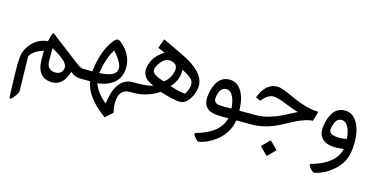

<svg xmlns="http://www.w3.org/2000/svg" viewBox="-81 -926 3249 1661"><g transform="rotate(15 1544.0 -95.5)"><path d="M612.8 0H609.4Q555.2 0 516.1 -37.1Q477.5 94.2 378.4 94.2Q240.7 94.2 239.7 -77.1Q239.7 -77.1 239.3 -151.4Q152.3 -125 120.6 -70.3L127.4 233.9Q128.4 265.1 78.6 316.9Q70.3 325.2 64.9 325.2Q57.6 325.2 56.6 307.1L50.3 116.7Q49.3 85.4 49.3 37.1Q49.3 -6.3 53.2 -44.4Q60.5 -119.1 116.7 -176.3Q172.9 -233.4 252.4 -240.7Q262.7 -290 273.9 -312.5Q279.3 -322.8 289.1 -314.9L536.6 -125.5Q585 -87.9 607.4 -87.9H612.8Q624.5 -87.9 624.5 -49.8V-37.6Q624.5 0 612.8 0ZM306.2 -192.4V-79.6Q306.2 4.4 384.3 4.9Q429.2 4.9 446.3 -30.8Q452.1 -43.5 452.1 -59.1Q452.1 -85.4 420.9 -115.2Q379.9 -153.3 306.2 -192.4Z M607.9 -87.9H690.4Q708 -238.8 765.1 -337.9Q807.1 -410.2 834 -410.6Q853 -410.6 893.6 -367.7Q965.3 -292 965.3 -198.2Q965.3 -108.4 909.2 -59.1Q852.5 -9.3 758.3 0.5Q793 88.4 874.5 150.9Q903.3 -87.9 1055.2 -87.9H1066.4Q1078.1 -87.9 1078.1 -49.8V-37.6Q1078.1 0 1066.4 0H1051.8Q950.2 0 950.2 125.5Q950.2 172.9 961.4 210L896.5 269Q716.3 140.1 694.3 0H607.9Q581.1 0 581.1 -37.6V-49.8Q581.1 -87.9 607.9 -87.9ZM752.4 -89.4Q906.2 -94.2 906.2 -173.3Q906.2 -221.7 826.7 -312Q774.4 -230.5 752.4 -89.4Z M1061 -87.9H1092.3Q1186.5 -87.9 1233.4 -105Q1134.8 -141.1 1133.3 -221.2Q1133.3 -234.9 1136.7 -250.5Q1157.7 -347.7 1253.4 -405.3L1189.5 -431.6L1219.7 -516.1L1405.8 -428.2Q1612.8 -330.1 1613.3 -204.6Q1613.3 -187 1609.4 -169.4Q1597.2 -114.3 1567.4 -74.2Q1533.2 -28.8 1487.8 -28.8Q1441.9 -28.8 1308.6 -69.3Q1201.7 0 1086.9 0H1061Q1034.2 0 1034.2 -37.6V-49.8Q1034.2 -87.9 1061 -87.9ZM1377.9 -140.6Q1463.4 -110.8 1515.6 -107.9Q1546.9 -159.2 1546.9 -196.8Q1546.9 -215.3 1539.1 -230.5Q1522.9 -263.2 1440.9 -302.2Q1440.9 -297.9 1440.9 -293.5Q1440.9 -206.1 1377.9 -140.6ZM1310.1 -164.6Q1360.8 -197.3 1378.4 -268.1Q1381.8 -281.7 1381.8 -293.5Q1381.8 -334 1338.9 -347.7Q1324.2 -352.1 1310.5 -352.1Q1261.7 -352.1 1224.6 -293.5Q1202.1 -258.3 1202.1 -238.3Q1202.1 -218.3 1219.7 -204.6Q1254.4 -178.7 1310.1 -164.6Z M1691.4 196.3Q1899.4 138.7 1932.6 0H1872.1Q1774.9 0.5 1740.2 -34.2Q1704.6 -69.3 1708.5 -127.4Q1712.4 -195.8 1741.7 -252Q1780.3 -326.2 1857.4 -326.2Q1939 -326.2 1980.5 -234.4Q2005.4 -179.7 2007.3 -87.9H2063Q2074.7 -87.9 2074.7 -49.8V-37.6Q2074.7 0 2063 0H2002.9Q1994.6 50.8 1976.1 87.4Q1933.1 169.4 1843.3 222.2Q1797.9 249 1746.6 261.2Q1741.2 262.7 1735.8 262.7Q1725.6 262.7 1710 246.1Q1704.1 240.2 1692.9 224.6Q1683.6 212.4 1683.6 205.1Q1683.6 198.2 1691.4 196.3ZM1937 -88.4Q1930.7 -169.4 1903.3 -209Q1882.3 -239.7 1852.5 -239.7Q1806.6 -239.7 1789.1 -187Q1779.3 -157.2 1779.3 -135.7Q1779.3 -103.5 1810.5 -92.3Q1826.2 -86.9 1886.7 -87.4Q1903.8 -87.4 1937 -88.4Z M2342.3 94.2 2402.8 154.8Q2406.7 159.2 2401.4 165L2343.8 223.1Q2336.4 229.5 2329.6 222.7L2272.9 166Q2266.1 159.2 2272.9 152.3L2331.1 94.2Q2336.9 88.9 2342.3 94.2ZM2406.7 -329.6Q2562 -257.3 2657.2 -256.8Q2670.9 -256.8 2666.5 -242.2L2644.5 -168.5Q2567.4 -166.5 2410.2 -77.1Q2273.9 0 2139.2 0H2057.6Q2030.8 0 2030.8 -37.6V-49.8Q2030.8 -87.9 2057.6 -87.9H2155.8Q2267.6 -87.9 2406.2 -160.2L2499 -208Q2471.2 -213.9 2365.2 -255.9Q2297.4 -283.2 2260.3 -283.2Q2211.9 -283.2 2158.2 -217.8L2116.7 -237.3L2120.6 -247.1Q2172.9 -375.5 2274.4 -375Q2310.5 -374.5 2406.7 -329.6Z M2724.6 196.3Q2933.1 139.2 2966.3 -2.4L2932.1 1Q2819.8 12.7 2773.4 -34.2Q2737.8 -69.3 2741.7 -127.4Q2745.6 -195.8 2774.9 -252Q2813.5 -326.2 2890.6 -326.2Q2971.7 -326.2 3013.7 -234.4Q3042 -172.9 3042 -81.1Q3042 22.9 3009.3 87.4Q2967.8 168 2876.5 222.2Q2831.1 249 2779.8 261.2Q2774.4 262.7 2769 262.7Q2758.8 262.7 2743.2 246.1Q2737.3 240.2 2726.1 224.6Q2716.8 212.4 2716.8 205.1Q2716.8 198.2 2724.6 196.3ZM2969.2 -93.3Q2962.9 -171.4 2936.5 -209Q2915.5 -239.7 2885.7 -239.7Q2839.8 -239.7 2822.3 -187Q2811 -152.8 2811 -135.7Q2811 -104.5 2843.8 -93.3Q2866.7 -85.4 2901.9 -85Q2935.5 -85 2969.2 -93.3Z"/></g></svg>

Font: Sahel WOL
Style: WOL
Weight: 400
Foundry: Saber Rastikerdar (saber.rastikerdar@gmail.com)
Version: Version 1.0.0-alpha22